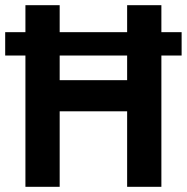

<svg xmlns="http://www.w3.org/2000/svg" viewBox="-32 -720 720 740"><path d="M66 0V-700H198V-411H458V-700H590V0H458V-291H198V0ZM-12 -506V-596H668V-506Z"/></svg>

Font: Space 7353
Style: Regular
Weight: 400
Designer: Christine Claussen + Ruben Lyon  (Space 7353)
Version: Version 1.000;FEAKit 1.0